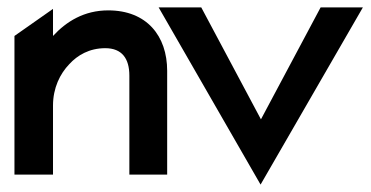

<svg xmlns="http://www.w3.org/2000/svg" viewBox="-20 -471 1002 518"><path d="M123 0V-186C123 -234 142 -272 167 -298C189 -322 221 -341 264 -341C309 -341 329 -313 329 -267V0H431V-280C431 -374 376 -443 272 -443C207 -443 159 -413 123 -374V-447L19 -374V0Z M683 27 959 -451H845L684 -149L523 -451H408Z"/></svg>

Font: Charger Pro
Style: Blk
Weight: 900
Designer: Jasper
Foundry: Cannot Into Space Fonts
Version: Version 1.09